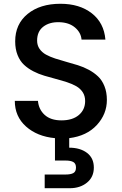

<svg xmlns="http://www.w3.org/2000/svg" viewBox="-20 -724 644 1013"><path d="M543.9 -196.8Q543.9 -122.1 491 -64.5Q438 -6.8 345.2 4.9V55.2Q402.8 55.2 439 82.5Q475.1 109.9 475.1 160.2Q475.1 210 439 239.5Q402.8 269 348.1 269H215.8V196.8H325.2Q353.5 196.8 367.2 189Q380.9 181.2 380.9 160.2Q380.9 139.2 367.2 131.1Q353.5 123 325.2 123H270V4.9Q176.3 -3.9 117.2 -56.6Q58.1 -109.4 58.1 -191.9H180.2Q184.1 -146.5 215.8 -117.7Q247.6 -88.9 304.2 -88.9Q362.8 -88.9 396 -117.2Q429.2 -145.5 429.2 -190.9Q429.2 -217.8 416.5 -237.3Q403.8 -256.8 382.6 -269Q361.3 -281.2 333.5 -290.3Q305.7 -299.3 275.1 -307.4Q244.6 -315.4 214.1 -324.5Q183.6 -333.5 155.8 -347.9Q127.9 -362.3 106.7 -382.1Q85.4 -401.9 72.8 -433.3Q60.1 -464.8 60.1 -505.9Q60.1 -596.7 125.7 -650.4Q191.4 -704.1 298.8 -704.1Q399.9 -704.1 464.4 -653.8Q528.8 -603.5 536.1 -515.1H410.2Q407.2 -552.2 375.7 -578.9Q344.2 -605.5 293 -606.9Q241.2 -608.4 208.5 -583.3Q175.8 -558.1 175.8 -509.8Q175.8 -484.9 188.5 -466.3Q201.2 -447.8 222.4 -436Q243.7 -424.3 271.2 -415.3Q298.8 -406.2 329.3 -397.9Q359.9 -389.6 390.4 -380.1Q420.9 -370.6 448.5 -355.7Q476.1 -340.8 497.3 -320.8Q518.6 -300.8 531.2 -269Q543.9 -237.3 543.9 -196.8Z"/></svg>

Font: SVN-Poppins Medium
Style: Regular
Weight: 500
Designer: Ninad Kale (Devanagari), Jonny Pinhorn (Latin)
Foundry: Indian Type Foundry
Version: Version 3.002 2017